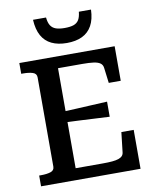

<svg xmlns="http://www.w3.org/2000/svg" viewBox="-99 -1013 881 1089"><g transform="rotate(-10 341.0 -469.0)"><path d="M621 -224V0H48V-62H59Q92 -62 114 -69Q136 -76 136 -98V-612Q136 -634 114 -641Q92 -648 59 -648H48V-710H597V-511H528L517 -599Q515 -617 502 -626.5Q489 -636 464 -639.5Q439 -643 399 -643H259V-67H415Q447 -67 469.5 -69Q492 -71 506.5 -76Q521 -81 528.5 -89.5Q536 -98 537 -111L550 -224ZM236 -395Q281 -397 324.5 -399Q368 -401 412 -403.5Q456 -406 500 -408V-321Q456 -323 412.5 -325.5Q369 -328 325 -330Q281 -332 236 -334ZM334 -775Q386 -775 422.5 -792.5Q459 -810 479 -846Q499 -882 501 -938H431Q428 -908 418 -891.5Q408 -875 388.5 -868Q369 -861 336 -861Q305 -861 285.5 -868Q266 -875 255.5 -891.5Q245 -908 242 -938H167Q170 -882 190 -846Q210 -810 246.5 -792.5Q283 -775 334 -775Z"/></g></svg>

Font: Roboto Serif 20pt Medium
Style: Regular
Weight: 500
Version: Version 1.008